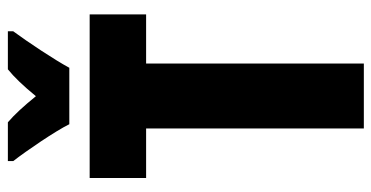

<svg xmlns="http://www.w3.org/2000/svg" viewBox="-254 -714 967 500"><g transform="rotate(-90 230.0 -463.5)"><path d="M157 -767H304C325 -806 371 -875 399 -913V-927H300C280 -911 257 -887 230 -854C204 -886 182 -910 162 -927H61V-913C87 -880 140 -802 157 -767ZM315 0V-567H443V-714H17V-567H146V0Z"/></g></svg>

Font: Noto Sans Armenian ExtraCondensed Black
Style: Regular
Weight: 900
Width: 2
Designer: Monotype Design Team
Foundry: Monotype Imaging Inc.
Version: Version 2.008